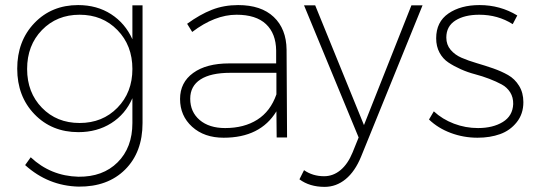

<svg xmlns="http://www.w3.org/2000/svg" viewBox="-20 -542 2120 757"><path d="M47.9 -271Q47.9 -380.4 115.7 -451.2Q183.6 -522 288.1 -522Q362.3 -522 418 -486.1Q473.6 -450.2 502 -387.2V-521H542V-57.1Q542 58.1 473.4 126.5Q404.8 194.8 290 193.8Q169.9 190.9 79.1 108.9L101.1 78.1Q179.7 151.9 289.1 154.8Q385.7 155.8 443.8 97.9Q502 40 502 -57.1V-154.8Q474.6 -91.8 418.7 -56.4Q362.8 -21 289.1 -21Q184.1 -21 116 -91.6Q47.9 -162.1 47.9 -271ZM86.9 -270Q86.9 -177.2 145.3 -117.2Q203.6 -57.1 293.9 -57.1Q384.3 -57.1 443.1 -117.4Q502 -177.7 502 -270Q502 -362.8 443.1 -423.3Q384.3 -483.9 293.9 -483.9Q204.1 -483.9 145.5 -423.6Q86.9 -363.3 86.9 -270Z M689.9 -151.9Q689.9 -216.8 741.7 -254.4Q793.5 -292 883.8 -292H1068.8V-342.8Q1067.9 -410.2 1028.6 -447Q989.3 -483.9 912.6 -483.9Q827.1 -483.9 737.8 -416L717.8 -448.2Q768.1 -484.9 815.4 -503.4Q862.8 -522 918.9 -522Q1009.8 -522 1059.3 -475.1Q1108.9 -428.2 1109.9 -346.2L1111.8 0H1070.8L1069.8 -103Q1006.3 1 861.8 1Q785.2 1 737.5 -42.2Q689.9 -85.4 689.9 -151.9ZM730 -152.8Q730 -100.6 767.3 -68.8Q804.7 -37.1 867.7 -37.1Q942.4 -37.1 994.4 -70.1Q1046.4 -103 1069.8 -169.9V-254.9H887.7Q811 -254.9 770.5 -228.8Q730 -202.6 730 -152.8Z M1160.6 165 1178.7 128.9Q1212.9 152.8 1257.8 152.8Q1293.5 152.8 1322.5 128.7Q1351.6 104.5 1370.1 59.1L1394 0L1178.7 -521H1222.7L1415 -48.8L1602.1 -521H1646L1403.8 75.2Q1379.9 133.8 1342.8 164.3Q1305.7 194.8 1259.8 194.8Q1200.7 194.8 1160.6 165Z M1671.4 -70.8 1690.4 -103Q1724.1 -71.8 1769.8 -54.4Q1815.4 -37.1 1864.7 -37.1Q1923.3 -37.1 1962.4 -61Q2001.5 -85 2003.4 -131.8Q2003.9 -158.2 1991.5 -178Q1979 -197.8 1957.8 -209.2Q1936.5 -220.7 1909.2 -231.2Q1881.8 -241.7 1853 -249.3Q1824.2 -256.8 1796.9 -269Q1769.5 -281.2 1747.8 -295.7Q1726.1 -310.1 1712.9 -334.5Q1699.7 -358.9 1699.7 -391.1Q1699.7 -455.6 1748 -488.8Q1796.4 -522 1870.6 -522Q1952.1 -522 2019.5 -481L2001.5 -446.8Q1942.9 -483.9 1869.6 -483.9Q1811.5 -483.9 1775.6 -461.2Q1739.7 -438.5 1739.7 -394Q1739.7 -365.7 1756.6 -345.7Q1773.4 -325.7 1800 -314.2Q1826.7 -302.7 1859.1 -293.2Q1891.6 -283.7 1924.1 -272.5Q1956.5 -261.2 1983.2 -246.1Q2009.8 -231 2026.6 -203.6Q2043.5 -176.3 2043.5 -139.2Q2043.5 -92.8 2017.3 -60.1Q1991.2 -27.3 1951.7 -13.2Q1912.1 1 1862.8 1Q1807.6 1 1757.3 -17.8Q1707 -36.6 1671.4 -70.8Z"/></svg>

Font: Trueno UltraLight
Style: Regular
Weight: 250
Designer: Julieta Ulanovsky
Foundry: Julieta Ulanovsky
Version: Version 3.001b | FøM Fix